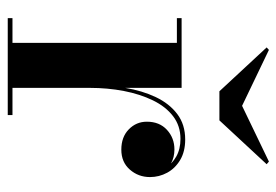

<svg xmlns="http://www.w3.org/2000/svg" viewBox="-132 -600 731 508"><g transform="rotate(90 234.0 -345.5)"><path d="M204.5 -217Q204.5 -265.5 212 -310.8Q219.5 -356 236.5 -391.8Q253.5 -427.5 281.2 -448.5Q309 -469.5 348.5 -469.5Q380.5 -469.5 402.8 -456.2Q425 -443 436.5 -421.8Q448 -400.5 448 -376.5Q448 -345.5 428.2 -323Q408.5 -300.5 375.5 -300.5Q342 -300.5 321.8 -320.2Q301.5 -340 301.5 -368Q301.5 -401.5 323 -421.2Q344.5 -441 375 -441Q395.5 -441 412 -432Q428.5 -423 437.8 -408.2Q447 -393.5 447 -376.5H435Q435 -397.5 424.2 -416Q413.5 -434.5 393.8 -445.8Q374 -457 347 -457Q312.5 -457 287 -437.5Q261.5 -418 245 -384Q228.5 -350 220.2 -307Q212 -264 212 -217ZM212 -460V-12.5H284V0H27.5V-12.5H93V-447.5H27.5V-460ZM221 -560 105 -685 111.5 -691 259.5 -620 407 -691 414 -685 298 -560Z"/></g></svg>

Font: Bodoni Moda 18pt SemiBold
Style: Regular
Weight: 600
Designer: Owen Earl
Foundry: indestructible type
Version: Version 2.005